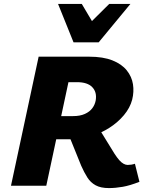

<svg xmlns="http://www.w3.org/2000/svg" viewBox="-20 -947 763 979"><path d="M36 0 177 -658H434Q506 -658 553.5 -639Q601 -620 626.5 -588Q652 -556 658 -517.5Q664 -479 654 -439Q643 -397 612 -360Q581 -323 538 -295.5Q495 -268 445 -252.5Q395 -237 345 -237H160L185 -355H353Q388 -355 412.5 -366Q437 -377 450.5 -395Q464 -413 468 -435Q475 -477 450.5 -502.5Q426 -528 373 -528H329L216 0ZM535 12Q494 12 468 -2Q442 -16 425.5 -42Q409 -68 394 -102L322 -280L458 -335L564 -163Q577 -143 588 -130.5Q599 -118 610 -112Q621 -106 631 -106Q640 -106 649.5 -107.5Q659 -109 668 -112L691 -20Q643 -1 606 5.5Q569 12 535 12ZM355 -731 417 -808 537 -927H645L483 -731ZM355 -731 276 -927H397L467 -809L483 -731Z"/></svg>

Font: Ysabeau Black
Style: Italic
Weight: 900
Italic angle: -12°
Version: Version 2.000;gftools[0.9.27.dev2+g8671c4b]